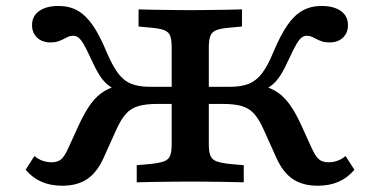

<svg xmlns="http://www.w3.org/2000/svg" viewBox="-20 -602 1255 634"><path d="M185.9 11.3Q146.7 11.3 116.9 -1.8Q87 -14.9 64.6 -41.4L93.6 -86.8Q105.9 -76.5 120.1 -71.4Q134.4 -66.2 150.8 -66.2Q170.2 -66.2 182 -76.1Q193.8 -86 205.9 -113.7L237.8 -183.7Q259.1 -230.7 279.8 -259Q300.5 -287.3 326.7 -302.4Q353 -317.5 389.7 -323.9L371.3 -301.1Q349.1 -310.9 334.4 -323.3Q319.6 -335.8 307.3 -355.8Q294.9 -375.8 279.7 -409.1Q266 -439.6 256.4 -455.8Q246.8 -472 239.1 -477.9Q231.4 -483.9 221.4 -483.9Q212.5 -483.9 204.9 -480.5Q197.4 -477.2 189.6 -472.9Q181.8 -468.7 171.5 -465.3Q161.2 -461.9 146.8 -461.9Q119.4 -461.9 102.6 -477.7Q85.8 -493.4 85.8 -519.1Q85.8 -549 109.3 -565.6Q132.8 -582.3 173.2 -582.3Q208.8 -582.3 235.6 -567.4Q262.4 -552.5 285.7 -519.4Q308.9 -486.3 332.1 -430Q351.2 -385.2 369.8 -360.2Q388.4 -335.3 413.5 -325.3Q438.5 -315.3 476 -315.3H562.7V-258.9H500.3Q462 -258.9 437.3 -251.8Q412.6 -244.7 396.2 -226.5Q379.7 -208.2 364.6 -174.9L322.7 -82Q301.2 -33.5 268.5 -11.1Q235.8 11.3 185.9 11.3ZM1028.9 11.3Q979 11.3 946.3 -11.1Q913.6 -33.5 892.1 -82L850.2 -174.9Q835.4 -208.2 819 -226.5Q802.6 -244.7 778.1 -251.8Q753.7 -258.9 714.5 -258.9H652.1V-315.3H738.8Q776.7 -315.3 801.5 -325.3Q826.4 -335.3 845.4 -360.2Q864.4 -385.2 882.7 -430Q906.3 -486.3 929.3 -519.4Q952.4 -552.5 979.6 -567.4Q1006.9 -582.3 1041.6 -582.3Q1082.5 -582.3 1105.7 -565.6Q1129 -549 1129 -519.1Q1129 -493.4 1112.4 -477.7Q1095.8 -461.9 1068 -461.9Q1053.6 -461.9 1043.3 -465.3Q1033 -468.7 1025.2 -472.9Q1017.4 -477.2 1009.9 -480.5Q1002.4 -483.9 993.4 -483.9Q983.9 -483.9 975.9 -477.9Q968 -472 958.6 -455.8Q949.2 -439.6 935.1 -409.1Q920 -375.8 907.6 -355.8Q895.2 -335.8 880.6 -323.3Q866.1 -310.9 843.5 -301.1L825.1 -323.9Q861.9 -317.5 888.1 -302.4Q914.3 -287.3 935.2 -259Q956.1 -230.7 977.1 -183.7L1008.9 -113.7Q1021.5 -86 1033.1 -76.1Q1044.6 -66.2 1064 -66.2Q1080.8 -66.2 1094.9 -71.4Q1108.9 -76.5 1121.2 -86.8L1150.2 -41.4Q1127.9 -14.9 1098 -1.8Q1068.1 11.3 1028.9 11.3ZM600.5 -2.4Q577.5 -2.4 546.1 -2Q514.7 -1.6 483.8 -1.2Q452.8 -0.8 431.5 0V-56.5L476.6 -60.5Q506.4 -63.7 521.6 -69.3Q536.9 -74.9 541.9 -88.2Q546.9 -101.6 546.9 -125.8V-445.2Q546.9 -470.2 542.1 -483.3Q537.3 -496.4 522.8 -502.2Q508.2 -508.1 479.6 -510.5L437.5 -514.5V-571Q458.4 -570.2 488.4 -569.8Q518.5 -569.4 548.9 -569Q579.3 -568.5 601.2 -568.5H607.8H615.2Q637.9 -568.5 668.1 -569Q698.3 -569.4 728.4 -569.8Q758.4 -570.2 779 -571V-514.5L736.8 -510.5Q708.2 -508.1 693.9 -502.2Q679.6 -496.4 674.6 -483.3Q669.5 -470.2 669.5 -445.2V-125.8Q669.5 -101.6 674.7 -88.2Q680 -74.9 695 -69.3Q710.1 -63.7 739.8 -60.5L784.9 -56.5V0Q763.6 -0.8 732.6 -1.2Q701.7 -1.6 670.5 -2Q639.4 -2.4 615.9 -2.4H607.8Z"/></svg>

Font: Playfair 5pt SemiExpanded Light
Style: Regular
Weight: 300
Width: 6
Designer: Claus Eggers Sørensen
Foundry: Claus Eggers Sørensen
Version: Version 2.203